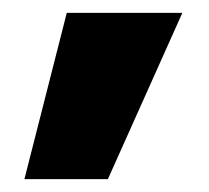

<svg xmlns="http://www.w3.org/2000/svg" viewBox="-20 -166 326 299"><path d="M18 113 84 -146H264L148 113Z"/></svg>

Font: Figtree Light Black
Style: Regular
Weight: 900
Version: Version 2.000